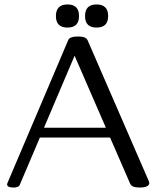

<svg xmlns="http://www.w3.org/2000/svg" viewBox="-20 -840 710 872"><path d="M658.2 -9.8Q658.2 11.7 613.3 11.7Q578.6 11.7 571.3 -5.4L480 -215.3H161.1L69.3 0.5Q64 11.7 42 11.7Q12.2 11.7 12.2 -2.9Q12.2 -3.4 13.2 -7.3L290 -658.2Q296.4 -674.3 335.9 -674.3Q370.1 -674.3 377.9 -657.2L655.3 -18.6Q658.2 -11.7 658.2 -9.8ZM460.9 -259.8 318.8 -586.9 179.7 -259.8ZM286.6 -819.8Q338.9 -819.8 338.9 -767.1Q338.9 -714.8 286.6 -714.8Q233.9 -714.8 233.9 -767.1Q233.9 -819.8 286.6 -819.8ZM418.5 -819.8Q471.2 -819.8 471.2 -767.1Q471.2 -714.8 418.5 -714.8Q366.2 -714.8 366.2 -767.1Q366.2 -819.8 418.5 -819.8Z"/></svg>

Font: Gayathri
Style: Regular
Weight: 400
Designer: Binoy Dominic <binoy.domenic@gmail.com>
Foundry: SMC
Version: Version 1.000